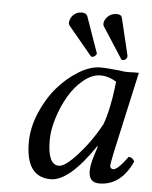

<svg xmlns="http://www.w3.org/2000/svg" viewBox="-50 -693 591 745"><g transform="rotate(5 246.0 -320.5)"><path d="M359.9 -219.2Q371.1 -247.6 379.9 -290Q388.7 -332.5 391.6 -360.8L395 -389.2Q365.2 -408.2 333 -408.2Q300.3 -408.2 267.3 -381.3Q234.4 -354.5 210.9 -314.5Q187.5 -274.4 172.9 -227.5Q158.2 -180.7 158.2 -141.1Q158.2 -44.9 202.1 -44.9Q226.6 -44.9 274.9 -98.4Q323.2 -151.9 359.9 -219.2ZM410.2 -433.1Q424.8 -429.2 460 -431.2H480L411.1 -120.1Q400.9 -70.3 400.9 -64Q400.9 -56.2 405 -53Q409.2 -49.8 413.1 -49.8Q430.7 -49.8 469.2 -103Q483.4 -103 492.2 -86.9Q448.2 9.8 363.8 9.8Q323.2 9.8 323.2 -35.2Q323.2 -57.1 333 -89.8L346.2 -131.8L344.2 -133.8Q247.1 9.8 174.8 9.8Q78.1 9.8 78.1 -125Q78.1 -181.6 102.5 -240Q127 -298.3 163.8 -341.3Q200.7 -384.3 245.6 -411.6Q290.5 -439 330.1 -439Q356.4 -439 410.2 -433.1ZM238.8 -645Q256.3 -645 261.2 -633.8L310.1 -495.1Q311 -494.1 311 -491.2Q309.6 -484.9 303.7 -481Q297.9 -477.1 294.9 -477.1Q291 -477.1 288.1 -480L196.8 -589.8Q190.4 -599.1 193.8 -608.9Q196.3 -623 209 -634Q221.7 -645 238.8 -645ZM376 -650.9Q393.1 -650.9 396 -637.2L430.2 -494.1V-487.8Q425.8 -475.1 413.1 -475.1Q408.7 -475.1 407.2 -478L329.1 -599.1Q325.2 -604.5 327.1 -615.2Q330.1 -628.4 342.5 -639.6Q355 -650.9 376 -650.9Z"/></g></svg>

Font: Common Serif Medium
Style: Italic
Weight: 500
Italic angle: -12°
Designer: Philipp H. Poll, Khaled Hosny
Foundry: Stefan Peev, Context Ltd.
Version: Version 1.026